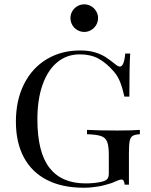

<svg xmlns="http://www.w3.org/2000/svg" viewBox="-20 -856 701 890"><path d="M54.2 0ZM515.6 -557.1Q527.8 -547.4 535.6 -547.4Q555.2 -547.4 560.5 -607.9H583.5Q579.6 -550.8 579.6 -408.2H556.6Q548.3 -446.3 537.1 -475.1Q525.9 -503.9 506.3 -525.9Q473.1 -564 437 -584Q400.9 -604 349.6 -604Q289.6 -604 245.4 -567.4Q201.2 -530.8 177.2 -462.9Q153.3 -395 153.3 -303.2Q153.3 -149.9 209.5 -77.9Q265.6 -5.9 376.5 -5.9Q421.4 -5.9 453.6 -14.2Q471.2 -18.6 477.8 -27.1Q484.4 -35.6 484.4 -51.8V-138.2Q484.4 -179.7 476.6 -199Q468.8 -218.3 448.2 -225.3Q427.7 -232.4 383.3 -233.9V-253.9Q437.5 -251 524.4 -251Q592.3 -251 628.4 -253.9V-233.9Q605.5 -232.4 595.2 -226.3Q585 -220.2 581.3 -203.1Q577.6 -186 577.6 -147.9V0H557.6Q556.2 -23.9 542.5 -23.9Q535.6 -23.9 519 -16.6Q502.4 -9.3 498.5 -7.8Q434.1 14.2 367.7 14.2Q268.1 14.2 197.5 -22Q127 -58.1 90.3 -127Q53.7 -195.8 53.7 -292Q53.7 -391.6 91.6 -466.6Q129.4 -541.5 197 -581.8Q264.6 -622.1 351.6 -622.1Q390.6 -622.1 419.4 -613.5Q448.2 -605 468.8 -591.8Q489.3 -578.6 515.6 -557.1ZM434.6 -772Q434.6 -754.9 425.8 -740Q417 -725.1 402.3 -716.6Q387.7 -708 370.6 -708Q353.5 -708 338.6 -716.6Q323.7 -725.1 315.2 -740Q306.6 -754.9 306.6 -772Q306.6 -789.1 315.2 -804Q323.7 -818.8 338.6 -827.4Q353.5 -835.9 370.6 -835.9Q387.7 -835.9 402.3 -827.4Q417 -818.8 425.8 -804Q434.6 -789.1 434.6 -772Z"/></svg>

Font: Playfair Display SC
Style: Regular
Weight: 400
Designer: Claus Eggers Sørensen
Foundry: Claus Eggers Sørensen
Version: Version 1.004;PS 001.004;hotconv 1.0.70;makeotf.lib2.5.58329